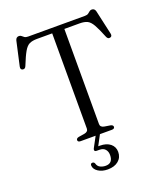

<svg xmlns="http://www.w3.org/2000/svg" viewBox="-166 -831 987 1156"><g transform="rotate(-20 327.0 -253.0)"><path d="M145 -700H509Q523.5 -700 531.2 -705.5Q539 -711 545 -716.5Q551 -722 560 -722Q578.5 -722 583.5 -702L618 -547.5Q622 -528 607 -525Q592 -521.5 585 -539Q562.5 -595.5 546.5 -623.2Q530.5 -651 512 -659.8Q493.5 -668.5 463 -668.5H366V-59Q366 -38.5 391 -34L428.5 -28Q445 -24.5 445 -13Q445 0 426.5 0H227.5Q209 0 209 -13Q209 -24.5 225.5 -28L263 -34Q288 -38.5 288 -59V-668.5H191Q161 -668.5 142.2 -659.8Q123.5 -651 107.5 -623.2Q91.5 -595.5 69 -539Q62 -521.5 47 -525Q32 -528 36 -547.5L70.5 -702Q75.5 -722 94 -722Q103 -722 109 -716.5Q115 -711 122.8 -705.5Q130.5 -700 145 -700ZM326 -5.5H353.5L316 65Q321 65 326.5 65Q368.5 65 393 85Q417.5 105 417.5 138Q417.5 173 392 194.5Q366.5 216 323.5 216Q287.5 216 262.8 200Q238 184 236.5 160.5Q236 146.5 248 146Q258.5 145.5 263 155.5Q268 175 284 183Q300 191 319 191Q365 191 365 138.5Q365 116 352.5 101.8Q340 87.5 315.5 87.5H297.5Q287.5 87.5 285 81.8Q282.5 76 286.5 68Z"/></g></svg>

Font: Fraunces 9pt Light
Style: Regular
Weight: 300
Version: Version 1.000;[0bf87f6ff]